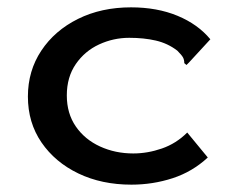

<svg xmlns="http://www.w3.org/2000/svg" viewBox="-20 -492 640 523"><path d="M338 11Q257 11 193.5 -19.5Q130 -50 93 -104Q56 -158 56 -229Q56 -299 92.5 -354Q129 -409 192.5 -440.5Q256 -472 337 -472Q408 -472 463.5 -449Q519 -426 553 -385L495 -322L488 -315L482 -320Q482 -329 478.5 -335.5Q475 -342 463 -354Q437 -374 404.5 -381.5Q372 -389 332 -389Q289 -389 250 -371Q211 -353 186.5 -317.5Q162 -282 162 -232Q162 -183 186.5 -147.5Q211 -112 252.5 -93Q294 -74 343 -74Q382 -74 421 -87.5Q460 -101 490 -131L546 -63Q504 -24 450 -6.5Q396 11 338 11Z"/></svg>

Font: Inconsolata Expanded SemiBold
Style: Regular
Weight: 600
Width: 7
Monospace: yes
Designer: Raph Levien, Cyreal, Brenton Simpson
Foundry: Raph Levien, Cyreal, Google
Version: Version 3.001; ttfautohint (v1.8.2.53-6de2)